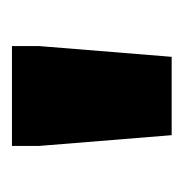

<svg xmlns="http://www.w3.org/2000/svg" viewBox="-13 -715 307 321"><g transform="rotate(-90 140.5 -554.5)"><path d="M75 -421 57 -643V-688H224V-643L206 -421Z"/></g></svg>

Font: Saira Semi Condensed Black
Style: Regular
Weight: 900
Width: 4
Designer: Hector Gatti with collaboration of the Omnibus-Type team
Foundry: Omnibus-Type
Version: Version 1.001; ttfautohint (v1.8)